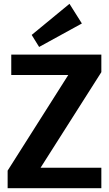

<svg xmlns="http://www.w3.org/2000/svg" viewBox="-20 -986 571 1006"><path d="M20 -92 389 -674 459 -593H39V-700H511V-608L141 -26L69 -107H511V0H20ZM409 -863 185 -740 146 -803 344 -966Z"/></svg>

Font: Pathway Extreme SemiCondensed
Style: Bold
Weight: 700
Width: 4
Version: Version 1.001;gftools[0.9.26]